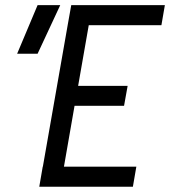

<svg xmlns="http://www.w3.org/2000/svg" viewBox="-20 -713 649 733"><path d="M129.9 0H487.3L500.5 -76.7H224.1L264.6 -309.1H453.6L467.3 -385.3H278.3L318.8 -616.7H596.2L609.4 -693.4H252L238.3 -616.7L143.6 -76.7H143.1ZM45.4 -507.8H123.5L210 -693.4H123.5Z"/></svg>

Font: Cascadia Code PL SemiLight
Style: Italic
Weight: 350
Italic angle: -10°
Monospace: yes
Designer: Aaron Bell
Foundry: Saja Typeworks
Version: Version 2404.023